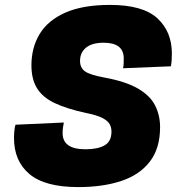

<svg xmlns="http://www.w3.org/2000/svg" viewBox="-20 -746 738 782"><path d="M299 16Q163 16 100 -37Q37 -90 37 -184Q37 -198 38.5 -213Q40 -228 43 -238L240 -247Q239 -241 237 -229.5Q235 -218 235 -204Q235 -138 328 -138Q378 -138 406 -154Q434 -170 434 -210Q434 -227 426.5 -240.5Q419 -254 397 -265.5Q375 -277 330 -286Q251 -303 202 -326.5Q153 -350 130.5 -387Q108 -424 108 -480Q108 -552 141.5 -607.5Q175 -663 246 -694.5Q317 -726 428 -726Q562 -726 621 -671.5Q680 -617 680 -528Q680 -512 679 -499Q678 -486 676 -476L481 -468Q483 -473 483.5 -485Q484 -497 484 -508Q484 -572 402 -572Q355 -572 330.5 -552Q306 -532 306 -498Q306 -470 326 -455.5Q346 -441 406 -430Q493 -414 542.5 -385Q592 -356 612 -316Q632 -276 632 -228Q632 -142 590.5 -88Q549 -34 474 -9Q399 16 299 16Z"/></svg>

Font: Geist Black
Style: Italic
Weight: 900
Italic angle: -12°
Designer: Basement.studio, Andrés Briganti, Mateo Zaragoza
Foundry: Basement.studio, Vercel, Andrés Briganti, Guido Ferreyra, Mateo Zaragoza
Version: Version 1.500; ttfautohint (v1.8.4.7-5d5b)